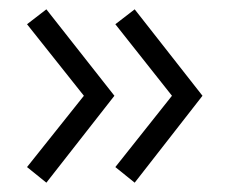

<svg xmlns="http://www.w3.org/2000/svg" viewBox="-20 -428 506 412"><path d="M269 -36 227.5 -69.5 349 -222.5 227.5 -376 269 -408 414.5 -222.5ZM79.5 -36 38 -69.5 160 -222.5 38 -376 79.5 -408 225.5 -222.5Z"/></svg>

Font: Lucymar Sans
Style: Regular
Weight: 400
Foundry: The League of Moveable Type (original font) / Main changes by Cristiano Sobral with portions from Mirco Monsees
Version: Version 2.001;August 30, 2020;FontCreator 13.0.0.2681 64-bit